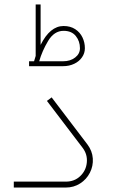

<svg xmlns="http://www.w3.org/2000/svg" viewBox="-20 -840 506 860"><path d="M371.4 -193.3 211.3 -403.8 190.2 -388 350.3 -177.6Q372.3 -148.4 368.9 -112.4Q365.6 -76.4 339.7 -51.5Q313.8 -26.5 275.2 -26.5H41.8V0H275.2Q310.3 0 338.8 -18.2Q367.4 -36.4 382.6 -66.3Q397.9 -96.2 395.7 -130.2Q393.4 -164.1 371.4 -193.3ZM264.8 -701.9Q300.8 -701.9 319.5 -678.7Q338.1 -655.6 338.1 -624.1Q338.1 -598.9 316.5 -582.3Q295 -565.6 263 -565.6H155.6Q168.6 -611.5 195.6 -656.7Q222.6 -701.9 264.8 -701.9ZM139.8 -589.5Q136.7 -579.6 133.5 -568.8Q133.1 -567.4 132.6 -565.6H110.2V-543.6H263Q290 -543.6 312.3 -554.2Q334.5 -564.7 347.3 -583.2Q360.2 -601.6 360.2 -624.1Q360.2 -649.7 349.4 -672.4Q338.6 -695.1 317 -709.3Q295.4 -723.5 264.8 -723.5Q204.1 -723.5 161.9 -638.9V-820.1H139.8Z"/></svg>

Font: Arad-VF Thin Dots1
Style: Regular
Weight: 100
Designer: Mohammad Darvishi
Version: Version 1.000;August 30, 2024;FontCreator 15.0.0.2992 64-bit